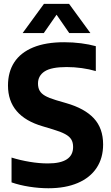

<svg xmlns="http://www.w3.org/2000/svg" viewBox="-20 -969 578 998"><path d="M40 -21V-150Q85 -136 134.5 -127.8Q184 -119.5 229 -119.5Q360 -119.5 360 -205Q360 -228.5 350.5 -244.2Q341 -260 318.2 -272.2Q295.5 -284.5 255 -296.5L202 -312.5Q21.5 -365 21.5 -524.5Q21.5 -595 54.2 -645.2Q87 -695.5 152.2 -722.5Q217.5 -749.5 313.5 -749.5Q359 -749.5 401.5 -744Q444 -738.5 478 -729V-599.5Q444.5 -609.5 405.2 -615Q366 -620.5 326.5 -620.5Q247 -620.5 212.2 -598Q177.5 -575.5 177.5 -535Q177.5 -513 186 -497.8Q194.5 -482.5 214.5 -471Q234.5 -459.5 271 -448.5L324 -433Q420 -405.5 468 -353.8Q516 -302 516 -218Q516 -147.5 482.2 -96.5Q448.5 -45.5 384.5 -18Q320.5 9.5 231.5 9.5Q183.5 9.5 132.5 1.5Q81.5 -6.5 40 -21ZM450 -797H340L274 -892.5L207.5 -797H97.5L208.5 -949H339Z"/></svg>

Font: Encode Sans Semi Condensed
Style: Bold
Weight: 700
Width: 4
Designer: Multiple Designers
Foundry: Impallari Type
Version: Version 2.000